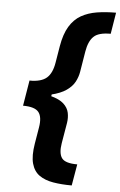

<svg xmlns="http://www.w3.org/2000/svg" viewBox="-60 -813 621 991"><g transform="rotate(5 250.0 -317.0)"><path d="M73.7 -308.6 85.9 -382.8Q147 -382.8 175 -407.5Q203.1 -432.1 211.9 -487.3L226.1 -572.8Q236.8 -636.7 260.7 -676.3Q284.7 -715.8 320.3 -736.1Q356 -756.3 401.4 -763.7Q446.8 -771 500.5 -771L482.4 -660.2Q419.4 -660.6 394 -635.7Q368.7 -610.8 359.9 -558.1L342.3 -451.2Q337.9 -424.3 324.5 -398.9Q311 -373.5 281.7 -353Q252.4 -332.5 202.1 -320.6Q151.9 -308.6 73.7 -308.6ZM350.1 137.2Q296.9 137.2 253.7 129.9Q210.4 122.6 181.6 102.3Q152.8 82 141.8 42.5Q130.9 2.9 141.6 -61.5L155.8 -146.5Q165 -201.2 145 -226.1Q125 -251 64 -251L76.7 -325.7Q154.8 -325.7 201.2 -313.5Q247.6 -301.3 269.5 -281Q291.5 -260.7 296.9 -235.1Q302.2 -209.5 297.9 -182.6L279.8 -75.7Q271 -22.9 288.6 1.7Q306.2 26.4 369.1 26.4ZM64 -251 85.9 -383.3H216.8L194.3 -251Z"/></g></svg>

Font: Inter 16pt
Style: Bold Italic
Weight: 700
Italic angle: -9.3988°
Version: Version 4.001;git-66647c0bb